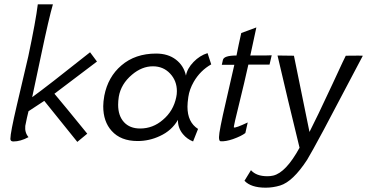

<svg xmlns="http://www.w3.org/2000/svg" viewBox="-20 -645 1700 889"><path d="M397 -403 429 -360 232 -211Q276 -159 384 -26L338 12L185 -178L112 -130Q105 -103 97 -62Q94 -31 112 -10Q75 10 42 10Q28 10 28 -2Q28 -30 58 -158Q88 -284 111 -384Q146 -550 155 -625H225Q207 -564 170 -388L129 -195Q197 -244 397 -403Z M941 -399 958 -347Q907 -318 877 -266Q857 -231 852 -196Q848 -169 848 -151Q848 -79 897 -48L874 10Q846 -1 827 -24Q803 -53 804 -90Q775 -40 720 -15Q671 8 617 8Q539 8 497 -39Q458 -82 458 -153Q458 -174 463 -202Q480 -289 542 -342Q606 -397 703 -397Q758 -397 794.5 -369Q831 -341 841 -295Q847 -328 876 -358Q905 -388 941 -399ZM796 -195Q799 -208 799 -223Q799 -271 767.5 -304.5Q736 -338 688 -338Q637 -338 591 -299Q540 -256 530 -197Q527 -177 527 -160Q527 -109 554 -79.5Q581 -50 629 -50Q688 -50 734 -90Q783 -131 796 -195Z M1238 -389 1228 -346H1130Q1109 -252 1092 -184Q1060 -56 1063 -55Q1070 -51 1127 -78L1116 -29Q1098 -15 1059 -1Q1024 11 1001 9Q994 8 994 -10Q994 -37 1026 -174Q1034 -206 1065 -345H1007L1012 -367Q1016 -388 1075 -388Q1078 -405 1085.5 -439.5Q1093 -474 1097 -492L1167 -518L1139 -388Q1236 -388 1238 -389Z M1660 -387 1479 -44Q1421 64 1402 95Q1336 196 1277 214Q1244 224 1210 224Q1142 224 1112 192L1142 143Q1167 171 1218 171Q1232 171 1245 168Q1304 154 1367 39Q1312 -185 1265 -388L1341 -387Q1374 -225 1413 -34Q1443 -92 1520 -257Q1580 -387 1581 -387Q1659 -388 1660 -387Z"/></svg>

Font: GFS Neohellenic Rg
Style: Italic
Weight: 400
Italic angle: -12°
Designer: Takis Katsoulidis and George D. Matthiopoulos
Foundry: Takis Katsoulidis and George D. Matthiopoulos
Version: Version 1.0